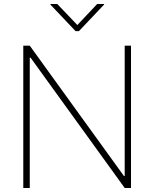

<svg xmlns="http://www.w3.org/2000/svg" viewBox="-20 -934 768 954"><path d="M630.9 0H599.6L131.8 -647.5H127.9V0H95.7V-707H127.9L595.7 -59.6H599.6V-707H630.9ZM364.3 -809.6 462.9 -914.1H497.1V-911.1L372.1 -779.3H355.5L230.5 -911.1V-914.1H264.6Z"/></svg>

Font: Pretendard Std Thin
Style: Regular
Weight: 100
Designer: Base glyphs from Inter by Rasmus Andersson; Hangeul glyphs from Noto Sans CJK(Source Han Sans) by Jang Soo-young and Kan
Foundry: Kil Hyung-jin
Version: Version 1.309